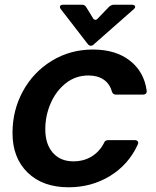

<svg xmlns="http://www.w3.org/2000/svg" viewBox="-20 -783 661 814"><path d="M33 -219Q33 -316 77.5 -397Q122 -478 200 -525.5Q278 -573 374 -573Q470 -573 530.5 -526Q591 -479 602 -398V-395Q602 -389 598 -385.5Q594 -382 587 -382H471Q458 -382 454 -396Q445 -428 419.5 -445.5Q394 -463 355 -463Q301 -463 259.5 -430.5Q218 -398 195 -345.5Q172 -293 172 -235Q172 -172 204 -135.5Q236 -99 291 -99Q335 -99 368.5 -119.5Q402 -140 421 -177Q425 -189 439 -189H551Q560 -189 564 -183.5Q568 -178 564 -170Q525 -85 446.5 -37Q368 11 271 11Q161 11 97 -51.5Q33 -114 33 -219ZM350 -599 238 -744Q234 -748 234 -754Q234 -758 237.5 -760.5Q241 -763 247 -763H328Q340 -763 346 -752L373 -708Q377 -699 385 -699Q390 -699 395 -705L443 -755Q453 -763 463 -763H539Q546 -763 549.5 -760.5Q553 -758 553 -754Q553 -749 547 -744L380 -597Q373 -589 365 -589Q357 -589 350 -599Z"/></svg>

Font: Open Sauce Two
Style: Bold Italic
Weight: 700
Italic angle: -10°
Designer: Alfredo Marco Pradil
Foundry: Creative Sauce Fz LLC
Version: Version 1.477